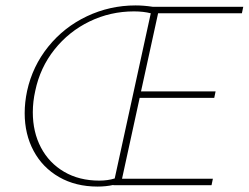

<svg xmlns="http://www.w3.org/2000/svg" viewBox="-20 -683 917 708"><path d="M563 -634 500 -346H775L770 -322H495L430 -24H765L760 0H398V-1Q370 5 340 5Q259 5 198 -30Q137 -65 104 -126.5Q71 -188 71 -266Q71 -306 80 -348Q100 -439 158 -511Q216 -583 300.5 -623Q385 -663 480 -663Q510 -663 543 -658H877L872 -634ZM536 -634Q509 -641 474 -641Q387 -641 310.5 -604Q234 -567 181 -500.5Q128 -434 110 -348Q101 -308 101 -269Q101 -196 131 -139Q161 -82 216.5 -49.5Q272 -17 346 -17Q378 -17 403 -25Z"/></svg>

Font: Ysabeau Infant Extralight
Style: Italic
Weight: 200
Italic angle: -12°
Designer: Christian Thalmann (Catharsis Fonts)
Version: Version 0.003